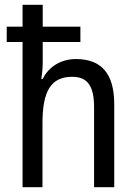

<svg xmlns="http://www.w3.org/2000/svg" viewBox="-20 -780 567 800"><path d="M158 -760H74V-669H8V-605H74V0H157V-266C157 -399 191 -460 281 -460C345 -460 372 -421 372 -333V0H456V-345C456 -472 404 -534 296 -534C238 -534 184 -505 158 -451H152C156 -474 158 -499 158 -524V-605H315V-669H158Z"/></svg>

Font: Noto Sans Oriya Cond
Style: Regular
Weight: 400
Width: 3
Designer: Amélie Bonet and Sol Matas
Foundry: Google LLC
Version: Version 2.006